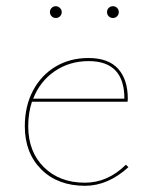

<svg xmlns="http://www.w3.org/2000/svg" viewBox="-20 -596 487 619"><path d="M394 -57Q328 3 254 3Q166 3 113 -50Q60 -103 60 -189Q60 -254 86.5 -304Q113 -354 159.5 -381.5Q206 -409 265 -409Q329 -409 360.5 -374.5Q392 -340 392 -278Q392 -271 391 -268H83Q71 -232 71 -189Q71 -107 121.5 -57Q172 -7 254 -7Q327 -7 386 -65ZM87 -278H381Q381 -399 266 -399Q204 -399 156.5 -366.5Q109 -334 87 -278ZM141 -557Q141 -565 146.5 -570.5Q152 -576 160 -576Q167 -576 173 -570.5Q179 -565 179 -557Q179 -549 173.5 -543.5Q168 -538 160 -538Q152 -538 146.5 -543.5Q141 -549 141 -557ZM325 -557Q325 -565 330.5 -570.5Q336 -576 344 -576Q352 -576 357.5 -570.5Q363 -565 363 -557Q363 -549 357.5 -543.5Q352 -538 344 -538Q336 -538 330.5 -543.5Q325 -549 325 -557Z"/></svg>

Font: Ysabeau Hairline
Style: Regular
Weight: 100
Designer: Christian Thalmann (Catharsis Fonts)
Version: Version 0.003